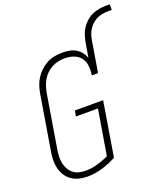

<svg xmlns="http://www.w3.org/2000/svg" viewBox="-164 -1031 1000 1152"><g transform="rotate(-20 336.5 -455.0)"><path d="M195 8Q168 8 142 1.5Q116 -5 95 -19.5Q74 -34 60 -56Q46 -78 40 -103Q34 -128 34.5 -155.5Q35 -183 40 -210L97 -555Q101 -580 109 -604.5Q117 -629 131 -651Q145 -673 165 -691.5Q185 -710 208 -722Q231 -734 256.5 -738.5Q282 -743 306 -743Q329 -743 351 -739Q373 -735 391.5 -724Q410 -713 423 -696.5Q436 -680 443 -660L459 -754Q463 -776 470 -798Q477 -820 490 -839.5Q503 -859 521 -875Q539 -891 560.5 -900.5Q582 -910 604 -914Q626 -918 648 -918H673V-882H648Q631 -882 613.5 -879Q596 -876 579.5 -868.5Q563 -861 548.5 -848.5Q534 -836 524 -820.5Q514 -805 508 -788.5Q502 -772 499 -754L466 -554H426Q431 -584 428 -613Q425 -642 409 -664Q393 -686 366 -696Q339 -706 310 -706Q289 -706 268 -702Q247 -698 227.5 -688Q208 -678 192 -663Q176 -648 164.5 -629Q153 -610 146.5 -590Q140 -570 136 -549L79 -204Q76 -183 75 -161.5Q74 -140 78.5 -119.5Q83 -99 93 -81.5Q103 -64 118.5 -51.5Q134 -39 154.5 -34Q175 -29 197 -29Q234 -29 271.5 -39.5Q309 -50 345 -67L393 -355H252L259 -391H439L382 -44Q337 -20 289.5 -6Q242 8 195 8Z"/></g></svg>

Font: Iosevka SS04 XLt Obl
Style: Regular
Weight: 200
Italic angle: -9°
Monospace: yes
Designer: Belleve Invis
Foundry: Belleve Invis
Version: Version 19.0.0; ttfautohint (v1.8.4)